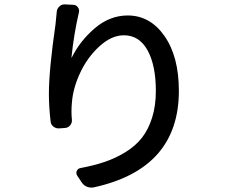

<svg xmlns="http://www.w3.org/2000/svg" viewBox="-20 -815 1040 880"><path d="M240.2 -761.7Q241.2 -775.4 252 -785.2Q261.7 -794.9 275.4 -794.9Q276.4 -794.9 276.4 -794.9L315.4 -793Q328.1 -793 336.4 -782.2Q344.7 -771.5 341.8 -758.8Q318.4 -658.2 307.6 -551.8Q307.6 -550.8 308.1 -550.8Q308.6 -550.8 308.6 -550.8Q346.7 -627.9 415 -686Q483.4 -744.1 565.4 -744.1Q668 -744.1 733.9 -649.9Q799.8 -555.7 799.8 -398.4Q799.8 -41 409.2 43.9Q403.3 44.9 398.4 44.9Q388.7 44.9 378.9 41Q364.3 35.2 355.5 22.5L334 -9.8Q327.1 -20.5 332 -31.7Q336.9 -43 349.6 -44.9Q412.1 -56.6 461.9 -73.7Q511.7 -90.8 556.6 -118.7Q601.6 -146.5 630.9 -184.1Q660.2 -221.7 677.2 -275.9Q694.3 -330.1 694.3 -398.4Q694.3 -515.6 656.2 -584.5Q618.2 -653.3 547.9 -653.3Q491.2 -653.3 436 -603Q380.9 -552.7 347.7 -481.9Q314.5 -411.1 309.6 -344.7Q307.6 -326.2 307.6 -303.7Q307.6 -285.2 309.6 -265.6Q310.5 -251 301.3 -240.2Q292 -229.5 278.3 -228.5L251 -226.6Q236.3 -225.6 224.6 -234.9Q212.9 -244.1 211.9 -258.8Q204.1 -325.2 204.1 -383.8Q204.1 -495.1 234.4 -703.1Q237.3 -733.4 240.2 -761.7Z"/></svg>

Font: Gen Jyuu Gothic L Monospace Medium
Style: Regular
Weight: 500
Designer: [Source Han Sans]
Ryoko NISHIZUKA  (kana & ideographs); Paul D. Hunt (Latin, Greek & Cyrillic); Wenlong ZHANG  (bopomofo
Version: Version 1.002.20150607